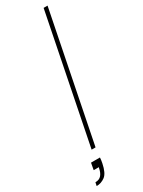

<svg xmlns="http://www.w3.org/2000/svg" viewBox="-231 -738 695 930"><g transform="rotate(-30 117.0 -273.0)"><path d="M86 53Q86 60 84.5 68.5Q83 77 82 83Q72 133 50.5 149Q29 165 3 165L7 146Q29 146 40.5 132.5Q52 119 56 97L58 91H29L36 53ZM212 -711H234L92 0H70Z"/></g></svg>

Font: Albert Sans Thin
Style: Italic
Weight: 250
Italic angle: -11.25°
Designer: Andreas Rasmussen
Foundry: a.Foundry
Version: Version 1.025